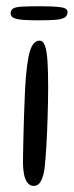

<svg xmlns="http://www.w3.org/2000/svg" viewBox="-20 -572 236 614"><path d="M14 -529Q14 -539.5 21.5 -544.5Q29 -549.5 49.8 -550.8Q70.5 -552 110 -552Q148 -552 172 -549.2Q196 -546.5 196 -534Q196 -521 186 -515.5Q176 -510 155.8 -508.5Q135.5 -507 104.5 -507Q78 -507 57.5 -508.2Q37 -509.5 25.5 -514Q14 -518.5 14 -529ZM88 22.5Q75 22.5 67.2 11.5Q59.5 0.5 56.5 -16.2Q53.5 -33 53.5 -51Q53.5 -63.5 53.8 -79.5Q54 -95.5 54.5 -114.8Q55 -134 55.5 -155.5Q56 -177 56.8 -199.8Q57.5 -222.5 58.5 -246.2Q59.5 -270 60.5 -293Q65.5 -375.5 75.8 -408.8Q86 -442 106.5 -442Q118 -442 123.8 -426Q129.5 -410 131.8 -377.5Q134 -345 134 -294Q134 -270 133.5 -245Q133 -220 132.2 -195.5Q131.5 -171 130.5 -148Q129.5 -125 128.2 -104Q127 -83 125.5 -65.2Q124 -47.5 122.5 -33.5Q119.5 -9.5 111.2 6.5Q103 22.5 88 22.5Z"/></svg>

Font: Gluten Thin ExtraLight
Style: Regular
Weight: 250
Version: Version 1.300